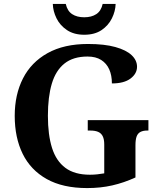

<svg xmlns="http://www.w3.org/2000/svg" viewBox="-20 -948 810 978"><path d="M424 10Q300 10 218 -36Q136 -82 95.5 -164.5Q55 -247 55 -358Q55 -466 97 -548.5Q139 -631 222.5 -677.5Q306 -724 428 -724Q512 -724 567.5 -708.5Q623 -693 650.5 -667Q678 -641 678 -608Q678 -573 645 -548Q612 -523 550 -523Q550 -564 536.5 -594.5Q523 -625 495.5 -642.5Q468 -660 426 -660Q353 -660 308.5 -624.5Q264 -589 244 -522Q224 -455 224 -358Q224 -261 245 -194.5Q266 -128 313 -93Q360 -58 438 -58Q457 -58 475.5 -60Q494 -62 511 -65V-212Q511 -239 503 -254.5Q495 -270 479.5 -276.5Q464 -283 440 -283H427V-336H736V-283H729Q709 -283 695.5 -276Q682 -269 676 -253Q670 -237 670 -208V-44Q611 -17 551.5 -3.5Q492 10 424 10ZM409 -771Q357 -771 321.5 -794.5Q286 -818 268 -854.5Q250 -891 249 -928H315Q323 -892 347.5 -876Q372 -860 409 -860Q446 -860 470.5 -876Q495 -892 503 -928H569Q568 -891 550 -854.5Q532 -818 497 -794.5Q462 -771 409 -771Z"/></svg>

Font: Noto Serif Khmer
Style: Bold
Weight: 700
Version: Version 2.003